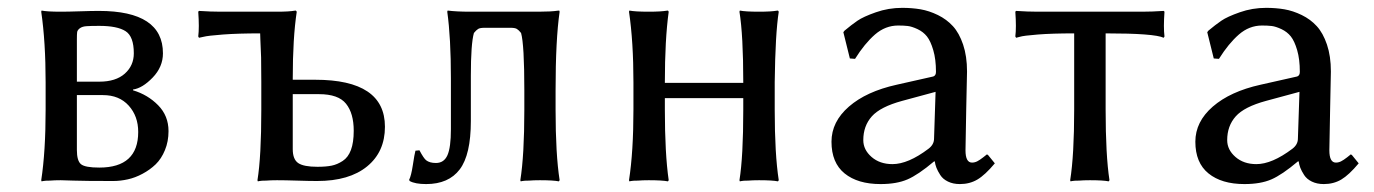

<svg xmlns="http://www.w3.org/2000/svg" viewBox="-20 -459 3500 489"><path d="M134.8 0Q119.1 0 106.9 1Q94.7 1 90.3 2L85.9 2.9L85 0Q96.2 -72.8 96.2 -180.2V-249Q96.2 -352.5 85 -429.2L85.9 -432.1Q99.6 -429.2 134.8 -429.2Q153.3 -429.2 183.1 -430.2Q212.9 -431.2 231.9 -431.2Q395 -431.2 395 -323.2Q395 -288.6 368.9 -261.5Q342.8 -234.4 318.8 -231V-229Q356.4 -217.8 382.8 -190.9Q409.2 -164.1 409.2 -125Q409.2 -98.6 400.1 -76.7Q391.1 -54.7 376.5 -40.5Q361.8 -26.4 343 -16.4Q324.2 -6.3 305.4 -2.2Q286.6 2 268.1 2Q195.3 2 167.7 1Q140.1 0 134.8 0ZM175.8 -216.8V-77.1Q175.8 -49.3 186.3 -40.8Q196.8 -32.2 232.9 -32.2Q332 -32.2 332 -123Q332 -163.1 307.9 -189.9Q283.7 -216.8 242.2 -216.8ZM175.8 -251H232.9Q274.9 -251 297.9 -271.5Q320.8 -292 320.8 -323.2Q320.8 -366.2 299.8 -379.6Q278.8 -393.1 232.9 -393.1Q210.9 -393.1 200.2 -392.3Q189.5 -391.6 183.3 -387Q177.2 -382.3 176.5 -377.2Q175.8 -372.1 175.8 -358.9Z M645.5 -250Q645.5 -281.2 645 -312.5Q644 -342.8 643.1 -358.4L642.6 -374Q586.9 -374 548.1 -371.1Q509.3 -368.2 498 -365.2L486.8 -362.8L484.9 -366.2Q487.8 -388.7 484.9 -429.2L486.8 -431.2Q517.1 -429.2 541.5 -429.2H685.5Q700.7 -429.2 712.6 -429.9Q724.6 -430.7 729 -431.6L733.4 -432.1L735.8 -429.2Q725.6 -362.3 725.6 -258.8V-255.9H782.7Q960.4 -255.9 960.4 -136.2Q960.4 -72.3 915 -35.2Q869.6 2 787.6 2Q767.6 2 736.6 1Q705.6 0 685.5 0Q669.9 0 657.7 1Q645.5 1 641.1 2L636.7 2.9L635.7 0Q645.5 -60.1 645.5 -179.2ZM880.9 -126Q880.9 -170.4 861.3 -194.8Q841.8 -219.2 792.5 -219.2H725.6V-79.1Q725.6 -53.2 739.5 -43.7Q753.4 -34.2 788.6 -34.2Q810.1 -34.2 824.5 -37.1Q838.9 -40 852.8 -49.1Q866.7 -58.1 873.8 -77.1Q880.9 -96.2 880.9 -126Z M1179.2 -150.9Q1179.2 -64.9 1150.9 -27.6Q1122.6 9.8 1065.4 9.8Q1037.1 9.8 1023.4 2L1022 -1Q1027.3 -11.2 1031.5 -38.8Q1035.6 -66.4 1038.1 -75.2L1048.3 -76.2Q1059.1 -55.7 1065.4 -50.8Q1074.2 -43.9 1090.3 -43.9Q1110.8 -43.9 1119.6 -63.7Q1128.4 -83.5 1128.4 -129.9V-258.8Q1128.4 -362.8 1119.1 -429.2L1120.1 -432.1Q1143.1 -429.2 1177.2 -429.2H1352.1Q1367.2 -429.2 1380.4 -429.9Q1393.6 -430.7 1398.9 -431.6L1404.3 -432.1L1405.3 -429.2Q1395 -357.9 1395 -229V-179.2Q1395 -66.4 1405.3 0L1403.3 2.9Q1389.2 0 1355 0Q1339.4 0 1327.1 1Q1314.9 1 1310.5 2L1306.2 2.9L1305.2 0Q1315.4 -63.5 1315.4 -179.2V-229Q1315.4 -345.7 1307.1 -375Q1301.3 -382.3 1296.4 -385.3Q1291.5 -388.2 1281.2 -388.2H1213.4Q1202.6 -388.2 1197.8 -385.3Q1192.9 -382.3 1187 -375Q1179.2 -347.7 1179.2 -266.1Z M1953.1 -250V-179.2Q1953.1 -66.4 1963.4 0L1961.4 2.9Q1947.3 0 1913.1 0Q1897.5 0 1885.3 1Q1873 1 1868.7 2L1864.3 2.9L1863.3 0Q1873 -60.1 1873 -179.2V-209H1673.3V-180.2Q1673.3 -67.4 1683.1 0L1681.2 2.9Q1666.5 0 1632.3 0Q1616.7 0 1604.5 1Q1591.8 1 1587.4 2L1583 2.9L1582 0Q1593.3 -72.8 1593.3 -180.2V-249Q1593.3 -352.5 1582 -429.2L1583 -432.1Q1597.2 -429.2 1632.3 -429.2Q1647.5 -429.2 1659.7 -429.9Q1671.9 -430.7 1676.8 -431.6L1681.2 -432.1L1683.1 -429.2Q1673.3 -357.9 1673.3 -249V-248H1873V-250Q1873 -369.1 1863.3 -429.2L1864.3 -432.1Q1877.9 -429.2 1913.1 -429.2Q1928.2 -429.2 1940.4 -429.9Q1952.6 -430.7 1957 -431.6L1961.4 -432.1L1963.4 -429.2Q1954.6 -373 1953.1 -250Z M2439 -76.2Q2439 -44.9 2455.6 -44.9Q2462.4 -44.9 2468.8 -48.1Q2475.1 -51.3 2484.1 -58.3Q2493.2 -65.4 2493.7 -65.9L2496.6 -64L2513.7 -43Q2488.8 -13.2 2469.2 -1.7Q2449.7 9.8 2424.8 9.8Q2407.2 9.8 2394.3 3.4Q2381.3 -2.9 2374.8 -13.2Q2368.2 -23.4 2365 -31.7Q2361.8 -40 2360.8 -47.9H2358.9Q2318.4 -13.7 2291 -2Q2263.7 9.8 2222.7 9.8Q2164.6 9.8 2131.1 -17.3Q2097.7 -44.4 2097.7 -98.1Q2097.7 -148.9 2142.1 -187.5Q2186.5 -226.1 2263.7 -243.2L2356.9 -264.2Q2363.8 -266.6 2363.8 -275.9Q2363.8 -308.1 2356.9 -331.3Q2350.1 -354.5 2340.8 -366.2Q2331.5 -377.9 2316.9 -384.8Q2302.2 -391.6 2292 -392.8Q2281.7 -394 2267.6 -394Q2234.9 -394 2208.5 -371.1Q2182.1 -348.1 2157.7 -309.1L2144.5 -310.1L2127.9 -377L2130.9 -380.9Q2148.9 -396 2163.8 -406.2Q2178.7 -416.5 2210.7 -427.7Q2242.7 -439 2277.8 -439Q2302.7 -439 2324.5 -435.3Q2346.2 -431.6 2368.7 -420.7Q2391.1 -409.7 2407 -392.3Q2422.9 -375 2432.9 -345.5Q2442.9 -315.9 2442.9 -276.9Q2442.9 -273.4 2440.9 -183.1Q2439 -92.8 2439 -76.2ZM2362.8 -225.1 2277.8 -202.1Q2222.2 -187 2200.4 -162.6Q2178.7 -138.2 2178.7 -102.1Q2178.7 -77.6 2199.7 -59.3Q2220.7 -41 2252.9 -41Q2293 -41 2344.7 -80.1Q2358.9 -90.8 2358.9 -106Z M2715.8 -374Q2660.2 -374 2623.3 -371.1Q2586.4 -368.2 2577.1 -365.2L2567.9 -362.8L2565.9 -366.2Q2568.8 -388.7 2565.9 -429.2L2567.9 -431.2Q2598.1 -429.2 2622.6 -429.2H2888.7Q2913.6 -429.2 2943.8 -431.2L2945.8 -429.2Q2942.9 -388.7 2945.8 -366.2L2943.8 -362.8Q2920.4 -374 2795.9 -374V-180.2Q2795.9 -63.5 2805.7 0L2803.7 2.9Q2790 0 2755.9 0Q2740.2 0 2728 1Q2715.3 1 2710.9 2L2706.5 2.9L2705.6 0Q2715.8 -63.5 2715.8 -180.2Z M3365.7 -76.2Q3365.7 -44.9 3382.3 -44.9Q3389.2 -44.9 3395.5 -48.1Q3401.9 -51.3 3410.9 -58.3Q3419.9 -65.4 3420.4 -65.9L3423.3 -64L3440.4 -43Q3415.5 -13.2 3396 -1.7Q3376.5 9.8 3351.6 9.8Q3334 9.8 3321 3.4Q3308.1 -2.9 3301.5 -13.2Q3294.9 -23.4 3291.7 -31.7Q3288.6 -40 3287.6 -47.9H3285.6Q3245.1 -13.7 3217.8 -2Q3190.4 9.8 3149.4 9.8Q3091.3 9.8 3057.9 -17.3Q3024.4 -44.4 3024.4 -98.1Q3024.4 -148.9 3068.8 -187.5Q3113.3 -226.1 3190.4 -243.2L3283.7 -264.2Q3290.5 -266.6 3290.5 -275.9Q3290.5 -308.1 3283.7 -331.3Q3276.9 -354.5 3267.6 -366.2Q3258.3 -377.9 3243.7 -384.8Q3229 -391.6 3218.8 -392.8Q3208.5 -394 3194.3 -394Q3161.6 -394 3135.3 -371.1Q3108.9 -348.1 3084.5 -309.1L3071.3 -310.1L3054.7 -377L3057.6 -380.9Q3075.7 -396 3090.6 -406.2Q3105.5 -416.5 3137.5 -427.7Q3169.4 -439 3204.6 -439Q3229.5 -439 3251.2 -435.3Q3272.9 -431.6 3295.4 -420.7Q3317.9 -409.7 3333.7 -392.3Q3349.6 -375 3359.6 -345.5Q3369.6 -315.9 3369.6 -276.9Q3369.6 -273.4 3367.7 -183.1Q3365.7 -92.8 3365.7 -76.2ZM3289.6 -225.1 3204.6 -202.1Q3148.9 -187 3127.2 -162.6Q3105.5 -138.2 3105.5 -102.1Q3105.5 -77.6 3126.5 -59.3Q3147.5 -41 3179.7 -41Q3219.7 -41 3271.5 -80.1Q3285.6 -90.8 3285.6 -106Z"/></svg>

Font: Linux Biolinum
Style: Regular
Weight: 400
Designer: Philipp H. Poll
Foundry: Philipp H. Poll
Version: Version 0.6.4